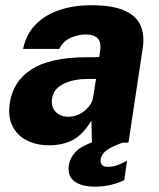

<svg xmlns="http://www.w3.org/2000/svg" viewBox="-20 -547 608 736"><path d="M168 10Q119.5 10 82.8 -8.8Q46 -27.5 28 -63.5Q10 -99.5 17.5 -151.5Q30 -236 101.2 -281.5Q172.5 -327 309.5 -327.5L360.5 -328L364 -354.5Q373.5 -416 304 -415Q279 -414 250.8 -402Q222.5 -390 207 -359.5H68.5Q80.5 -417 117.5 -454Q154.5 -491 209.2 -509Q264 -527 329 -527Q411.5 -527 457.2 -506.5Q503 -486 518.8 -449.5Q534.5 -413 527.5 -365L472.5 0H332.5L330.5 -85Q297.5 -30.5 258.8 -10.2Q220 10 168 10ZM242 -99.5Q275.5 -99.5 303.8 -122Q332 -144.5 337 -174L348 -244.5L307.5 -244Q282.5 -244 254.2 -237Q226 -230 205 -213.8Q184 -197.5 179.5 -169Q175 -136 193.8 -117.8Q212.5 -99.5 242 -99.5ZM344 168.5Q292 168.5 264.8 147.8Q237.5 127 244 85Q248 59 269.2 35.8Q290.5 12.5 349.5 -7.5L466.5 -6Q410 13 389.5 28.5Q369 44 366 62.5Q362.5 92.5 392.5 92.5Q414.5 92.5 432 85.5Q449.5 78.5 467 69L456.5 143Q440.5 152.5 409.5 160.5Q378.5 168.5 344 168.5Z"/></svg>

Font: Public Sans ExtraBold
Style: Italic
Weight: 800
Italic angle: -8°
Designer: The Public Sans project authors (U.S. Web Design System). Libre Franklin designed by Pablo Impallari and Rodrigo Fuenzal
Version: Version 1.007; ttfautohint (v1.8.1) -l 8 -r 50 -G 200 -x 14 